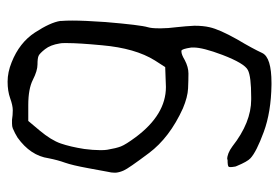

<svg xmlns="http://www.w3.org/2000/svg" viewBox="-135 -575 738 508"><g transform="rotate(-90 234.0 -321.0)"><path d="M323.2 -659.2Q375 -638.7 401.9 -597.7Q428.7 -556.6 432.6 -530.3Q432.6 -530.3 432.6 -527.3Q433.6 -516.6 433.6 -499Q433.6 -466.8 429.7 -411.1Q421.9 -318.4 416 -298.8Q413.1 -289.1 413.1 -270.5Q413.1 -266.6 413.1 -262.7Q413.1 -246.1 416 -223.6Q418.9 -197.3 419.9 -175.8Q419.9 -152.3 416 -135.7Q410.2 -109.4 383.8 -62.5Q359.4 -21.5 347.7 3.9Q335.9 28.3 268.6 28.3Q268.6 28.3 263.7 28.3Q191.4 27.3 138.7 7.8Q85.9 -11.7 69.3 -27.3Q60.5 -35.2 48.8 -63.5Q46.9 -67.4 46.9 -70.3Q45.9 -76.2 45.9 -80.1Q45.9 -84 46.9 -85Q48.8 -87.9 65.4 -87.9Q66.4 -87.9 66.4 -88.9Q82 -88.9 100.6 -75.2Q164.1 -25.4 224.6 -25.4Q227.5 -25.4 230.5 -25.4Q286.1 -25.4 302.7 -34.2Q320.3 -43 342.8 -101.6Q362.3 -153.3 362.3 -177.7Q362.3 -180.7 362.3 -183.6Q358.4 -210 353.5 -210Q352.5 -210 351.6 -210Q343.8 -210 329.1 -201.2Q310.5 -191.4 293.5 -191.4Q276.4 -191.4 253.9 -192.4Q231.4 -193.4 201.2 -206.1Q124 -241.2 83 -295.9Q42 -350.6 37.1 -362.3Q32.2 -373 31.2 -382.8Q31.2 -385.7 31.2 -388.7Q31.2 -395.5 33.2 -403.3Q35.2 -414.1 43 -456.5Q50.8 -499 57.6 -518.1Q64.5 -537.1 69.3 -561.5Q76.2 -609.4 124 -643.6Q134.8 -650.4 148.4 -656.2Q153.3 -658.2 161.1 -658.2Q161.1 -658.2 170.9 -658.2Q183.6 -656.2 196.3 -656.2Q209 -656.2 228 -663.1Q247.1 -669.9 272 -669.9Q296.9 -669.9 323.2 -659.2ZM210 -615.2H168L142.6 -585Q117.2 -554.7 108.4 -529.3Q99.6 -503.9 93.8 -466.8Q90.8 -443.4 90.8 -426.8Q90.8 -426.8 90.8 -419.9Q90.8 -413.1 91.8 -406.2Q95.7 -382.8 100.6 -370.1Q105.5 -357.4 125 -331.1Q184.6 -251 257.8 -251L310.5 -252.9L328.1 -280.3Q360.4 -332 368.2 -419.9Q374 -481.4 374 -511.7Q374 -511.7 374 -520.5Q374 -528.3 373 -532.2Q369.1 -556.6 357.9 -570.8Q346.7 -585 340.3 -587.9Q334 -590.8 317.4 -590.8Q300.8 -590.8 276.9 -603Q252.9 -615.2 210 -615.2Z"/></g></svg>

Font: Drukaatie burti
Style: Light
Weight: 300
Version: Version 0.14